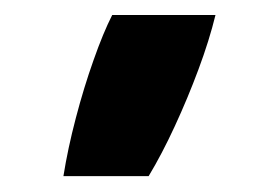

<svg xmlns="http://www.w3.org/2000/svg" viewBox="-20 -141 363 251"><path d="M62.9 89.3Q68.6 53.4 79.1 13.4Q89.6 -26.7 102.3 -62.4Q114.9 -98.2 126.7 -121.4H261.7Q253.6 -88.2 239.5 -50.4Q225.4 -12.5 208.5 24Q191.6 60.6 174.3 89.3Z"/></svg>

Font: Russolo 10pt ExtraLight
Style: Regular
Weight: 200
Designer: Micah Stupak-Hahn
Version: Version 1.000